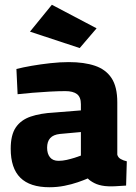

<svg xmlns="http://www.w3.org/2000/svg" viewBox="-20 -775 570 807"><path d="M188 12Q106 12 65.5 -28Q25 -68 25 -150Q25 -208 46.5 -239.5Q68 -271 109 -285Q150 -299 208 -302L320 -311V-337Q320 -367 303.5 -379.5Q287 -392 255 -392Q226 -392 189 -390Q152 -388 116 -385Q80 -382 54 -379L49 -485Q76 -492 113.5 -498.5Q151 -505 192 -509.5Q233 -514 269 -514Q334 -514 379.5 -498.5Q425 -483 449 -446.5Q473 -410 473 -345V-125Q476 -113 487.5 -106.5Q499 -100 513 -97L510 5Q487 7 461.5 8Q436 9 421 7Q395 4 376.5 -5.5Q358 -15 349 -25Q333 -18 307 -9Q281 0 250.5 6Q220 12 188 12ZM226 -99Q243 -99 260.5 -103Q278 -107 294 -112Q310 -117 320 -121V-220L232 -212Q204 -209 191 -194.5Q178 -180 178 -154Q178 -129 190 -114Q202 -99 226 -99ZM315 -573 106 -642 198 -755 386 -656Z"/></svg>

Font: Cairo ExtraBold
Style: Regular
Weight: 800
Designer: Mohamed Gaber, Accademia di Belle Arti di Urbino
Foundry: Kief Type Foundry, Accademia di Belle Arti di Urbino
Version: Version 3.117